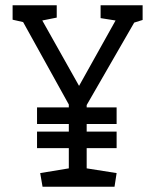

<svg xmlns="http://www.w3.org/2000/svg" viewBox="-20 -711 591 731"><path d="M142 0 133 -52 242 -70V-147H121V-210H242V-239H121V-302H242V-313L68 -627L28 -636V-691H196V-644L141 -633L281 -384L420 -633L363 -642V-691H523V-635L491 -625L310 -311V-302H424V-239H310V-210H424V-147H310V-70L424 -52L416 0Z"/></svg>

Font: Kreon Light Light
Style: Regular
Weight: 300
Version: Version 2.002